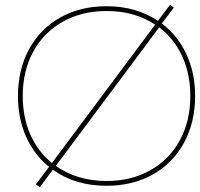

<svg xmlns="http://www.w3.org/2000/svg" viewBox="-20 -766 835 802"><path d="M130 4 185 -69Q123 -119 89 -195Q55 -271 55 -365Q55 -475 101.5 -560.5Q148 -646 232 -693Q316 -740 425 -740Q548 -740 640 -679L690 -746L706 -734L656 -668Q722 -618 758.5 -540Q795 -462 795 -365Q795 -255 748.5 -169.5Q702 -84 618 -37Q534 10 425 10Q294 10 201 -57L146 16ZM197 -85 628 -663Q543 -720 425 -720Q322 -720 242.5 -675.5Q163 -631 119 -550.5Q75 -470 75 -365Q75 -276 106.5 -204.5Q138 -133 197 -85ZM425 -10Q528 -10 607.5 -54.5Q687 -99 731 -179.5Q775 -260 775 -365Q775 -457 741 -531Q707 -605 645 -652L213 -73Q303 -10 425 -10Z"/></svg>

Font: Enso Thin
Style: Regular
Weight: 100
Designer: Coji Morishita
Foundry: UNDERFOREST DESIGN
Version: Version 1.000